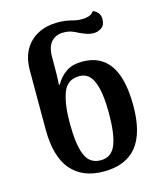

<svg xmlns="http://www.w3.org/2000/svg" viewBox="-116 -858 805 955"><g transform="rotate(-15 286.0 -380.5)"><path d="M300 12Q191 12 132.5 -56.5Q74 -125 74 -266V-568Q74 -633 99.5 -676.5Q125 -720 169 -742Q213 -764 267 -764Q291 -764 308 -761.5Q325 -759 341 -755Q365 -748 392 -748Q410 -748 426 -753Q442 -758 453 -773Q469 -767 479 -754.5Q489 -742 489 -722Q489 -692 470.5 -679Q452 -666 431 -666Q410 -666 392 -672.5Q374 -679 357 -687Q342 -696 324 -702Q306 -708 282 -708Q245 -708 221.5 -683Q198 -658 198 -604V-566Q198 -545 197.5 -516Q197 -487 195 -463H200Q220 -499 252.5 -521.5Q285 -544 337 -544Q526 -544 526 -267Q526 -126 470 -57Q414 12 300 12ZM300 -46Q355 -46 377 -99.5Q399 -153 399 -263Q399 -367 377 -422.5Q355 -478 304 -478Q242 -478 220 -421Q198 -364 198 -264Q198 -155 220 -100.5Q242 -46 300 -46Z"/></g></svg>

Font: Noto Serif Georgian SemiCondensed SemiBold
Style: Regular
Weight: 600
Width: 4
Designer: Monotype Design Team, Akaki Razmadze
Foundry: Google LLC
Version: Version 2.003; ttfautohint (v1.8.4.7-5d5b)